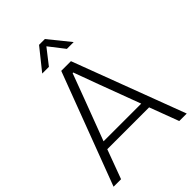

<svg xmlns="http://www.w3.org/2000/svg" viewBox="-265 -1058 1177 1177"><g transform="rotate(-45 323.5 -469.0)"><path d="M6.8 0 282.2 -729H366.2L641.1 0H576.2L504.9 -189.9H142.1L71.8 0ZM160.2 -240.2H486.8L388.2 -503.9L327.1 -669.9H321.8L259.8 -503.9ZM188 -799.8 298.8 -938H349.1L460.9 -799.8H401.9L324.2 -899.9L246.1 -799.8Z"/></g></svg>

Font: Lumene Sans Light
Style: Regular
Weight: 300
Designer: Deni Anggara
Version: Version 1.003;Glyphs 3.1.2 (3151)